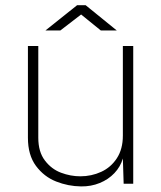

<svg xmlns="http://www.w3.org/2000/svg" viewBox="-20 -692 606 722"><path d="M85 -174V-519H124V-174Q124 -121 148.8 -88.5Q173.5 -56 209.5 -42.5Q245.5 -29 282 -29Q324 -29 360.5 -45.8Q397 -62.5 419.5 -97Q442 -131.5 442 -182V-519H481V-1H445L442 -96Q433 -65 410.2 -41Q387.5 -17 355 -3.8Q322.5 9.5 285 9Q236.5 8.5 191 -9.5Q145.5 -27.5 115.2 -68.2Q85 -109 85 -174ZM285 -637.5 207 -577.5H151L270 -672.5H302L419 -577.5H359Z"/></svg>

Font: Public Sans VF
Style: Regular
Weight: 400
Designer: Pablo Impallari, Rodrigo Fuenzalida (Modified by Dan O. Williams and USWDS)
Version: Version 1.003